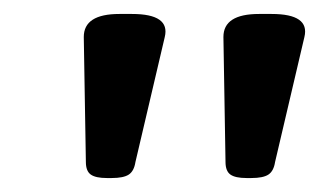

<svg xmlns="http://www.w3.org/2000/svg" viewBox="-20 -722 470 275"><path d="M133 -467Q117 -467 110 -472Q103 -477 103 -490L100 -669Q100 -702 151 -702H169Q224 -702 216 -669L174 -490Q172 -477 164.5 -472Q157 -467 140 -467ZM333 -467Q317 -467 310 -472Q303 -477 303 -490L300 -669Q300 -702 351 -702H369Q424 -702 416 -669L374 -490Q372 -477 364.5 -472Q357 -467 340 -467Z"/></svg>

Font: Asap Expanded Expanded SemiBold
Style: Italic
Weight: 600
Width: 7
Italic angle: -6°
Designer: Pablo Cosgaya
Foundry: Omnibus-Type
Version: Version 3.001; ttfautohint (v1.8.4.7-5d5b)